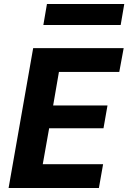

<svg xmlns="http://www.w3.org/2000/svg" viewBox="-20 -941 642 961"><path d="M23 0 146 -700H599L577 -581H275L246 -413H518L498 -299H226L194 -119H496L475 0ZM197 -816 215 -921H602L584 -816Z"/></svg>

Font: DM Sans Black
Style: Italic
Weight: 900
Italic angle: -10°
Designer: Colophon Foundry, Jonny Pinhorn
Foundry: Colophon Foundry
Version: Version 4.004;gftools[0.9.30]